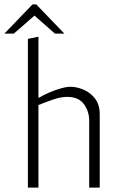

<svg xmlns="http://www.w3.org/2000/svg" viewBox="-40 -854 548 874"><path d="M87 0V-677L135 -687V-408Q157 -421 183.5 -432.5Q210 -444 236.5 -451.5Q263 -459 281 -459Q309 -459 340 -446Q371 -433 392.5 -405.5Q414 -378 414 -333V0H366V-305Q366 -348 341.5 -380.5Q317 -413 266 -413Q237 -413 203.5 -401.5Q170 -390 135 -376V0ZM-20 -701 108 -834H125L253 -701H210L117 -783L23 -701Z"/></svg>

Font: Ancizar Sans Thin
Style: Regular
Weight: 100
Designer: Cesar Puertas, Viviana Monsalve, Julian Moncada, Julian Prieto, Jose Castro, Mariel Hernandez, Felipe Aragon, Sara Alarc
Version: Version 8.100